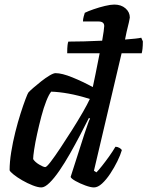

<svg xmlns="http://www.w3.org/2000/svg" viewBox="-20 -820 645 840"><path d="M161 0Q146 0 123 -9Q100 -18 77.5 -31Q55 -44 39.5 -56.5Q24 -69 22 -75Q22 -111 29 -154.5Q36 -198 47 -242Q58 -286 70 -323.5Q82 -361 91.5 -386Q101 -411 104 -415Q110 -422 125.5 -435.5Q141 -449 160 -464Q179 -479 196.5 -489.5Q214 -500 223 -500Q251 -500 296.5 -481.5Q342 -463 386 -439Q389 -453 398 -496.5Q407 -540 416 -587H274Q274 -611 275.5 -622.5Q277 -634 279 -638Q309 -638 348 -639Q387 -640 427 -642Q431 -665 433.5 -682.5Q436 -700 436 -706Q436 -726 411 -726H343Q343 -736 346 -747Q349 -758 351 -764Q365 -771 389.5 -779.5Q414 -788 439 -794Q464 -800 480 -800Q510 -800 529 -783.5Q548 -767 548 -743Q548 -740 544 -722.5Q540 -705 534 -681L527 -647Q553 -649 571.5 -651Q590 -653 598 -655L605 -639Q605 -620 603.5 -607Q602 -594 600 -587H512L391 -73L402 -66Q411 -75 426.5 -94.5Q442 -114 458 -136.5Q474 -159 485 -178Q494 -178 502.5 -173Q511 -168 513 -163Q507 -142 493.5 -114.5Q480 -87 462.5 -60.5Q445 -34 426.5 -17Q408 0 391 0Q377 0 353.5 -8.5Q330 -17 310.5 -28Q291 -39 289 -46L349 -233Q357 -256 363.5 -275.5Q370 -295 374 -301L369 -304Q352 -270 330.5 -229Q309 -188 286 -147.5Q263 -107 240 -73.5Q217 -40 196.5 -20Q176 0 161 0ZM178 -89Q184 -89 202 -112.5Q220 -136 244.5 -173Q269 -210 295 -251Q321 -292 342 -328.5Q363 -365 373 -387Q322 -403 280 -410.5Q238 -418 204 -419Q194 -407 182.5 -378Q171 -349 161 -311Q151 -273 142.5 -234.5Q134 -196 129.5 -166Q125 -136 125 -124Q133 -111 151.5 -100Q170 -89 178 -89Z"/></svg>

Font: Texturina SemiBold
Style: Italic
Weight: 600
Italic angle: -11°
Designer: Guillermo Torres Carreño
Foundry: Omnibus-Type
Version: Version 1.002; ttfautohint (v1.8.3)